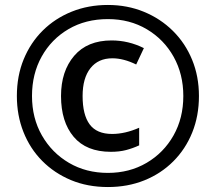

<svg xmlns="http://www.w3.org/2000/svg" viewBox="-20 -744 870 774"><path d="M415 10Q333 10 266 -18Q199 -46 150 -95.5Q101 -145 74.5 -212Q48 -279 48 -357Q48 -438 75.5 -505Q103 -572 152.5 -621Q202 -670 269 -697Q336 -724 415 -724Q493 -724 560 -696.5Q627 -669 677 -619.5Q727 -570 754.5 -503Q782 -436 782 -357Q782 -277 755 -210Q728 -143 678.5 -93.5Q629 -44 562 -17Q495 10 415 10ZM415 -47Q502 -47 571 -87.5Q640 -128 679.5 -198Q719 -268 719 -357Q719 -445 680 -515Q641 -585 572 -626Q503 -667 415 -667Q325 -667 256 -626.5Q187 -586 148 -516Q109 -446 109 -357Q109 -268 149 -198Q189 -128 258 -87.5Q327 -47 415 -47ZM427 -132Q328 -132 277 -192.5Q226 -253 226 -357Q226 -457 279 -519Q332 -581 430 -581Q498 -581 560 -550L529 -484Q478 -509 433 -509Q376 -509 344.5 -469Q313 -429 313 -357Q313 -281 341.5 -242.5Q370 -204 432 -204Q484 -204 541 -229V-158Q515 -146 488 -139Q461 -132 427 -132Z"/></svg>

Font: Noto Sans Georgian SemiCondensed Medium
Style: Regular
Weight: 500
Width: 4
Designer: Monotype Design Team, Akaki Razmadze
Foundry: Google LLC
Version: Version 2.005; ttfautohint (v1.8.4.7-5d5b)